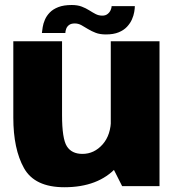

<svg xmlns="http://www.w3.org/2000/svg" viewBox="-20 -762 726 786"><path d="M480 0H633V-593H433.5V-92ZM234 -593H34.5V-280.5Q34.5 -152 78.2 -73.8Q122 4.5 243.5 4.5Q382.5 4.5 457.2 -77.2Q532 -159 532 -240L434.5 -276.5Q434.5 -209.5 400 -170.8Q365.5 -132 317.5 -132Q273.5 -132 253.8 -163Q234 -194 234 -291ZM413.5 -621Q445 -621 466 -629.8Q487 -638.5 500 -652.5Q513 -666.5 520 -682.2Q527 -698 529.5 -712.8Q532 -727.5 532 -737H437Q437 -730 433 -720.8Q429 -711.5 420.5 -704.8Q412 -698 399 -698Q384 -698 371.5 -704.5Q359 -711 345.2 -719.8Q331.5 -728.5 314.5 -735Q297.5 -741.5 273.5 -741.5Q241 -741.5 219 -733Q197 -724.5 183.8 -710.8Q170.5 -697 163.8 -681.2Q157 -665.5 154.8 -651Q152.5 -636.5 151.5 -627H247.5Q247.5 -634 250.8 -643.5Q254 -653 262.5 -659.5Q271 -666 286 -666Q300.5 -666 313.2 -659Q326 -652 340 -643.2Q354 -634.5 371.5 -627.8Q389 -621 413.5 -621Z"/></svg>

Font: Anybody Thin ExtraBold
Style: Regular
Weight: 800
Version: Version 1.113;gftools[0.9.25]